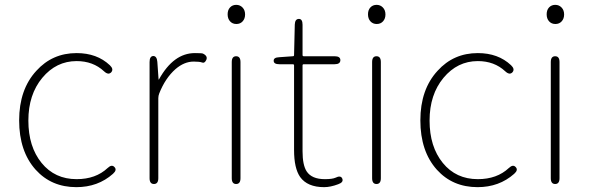

<svg xmlns="http://www.w3.org/2000/svg" viewBox="-20 -759 2432 792"><path d="M295 13Q192 13 127 -59Q59 -135 59 -262.5Q59 -390 130 -467Q196 -540 296 -540Q380 -540 433 -490Q450 -474 439 -461Q427 -448 409 -465Q364 -507 296 -507Q212 -507 154.5 -438Q97 -369 97 -261.5Q97 -154 151.5 -87Q206 -20 296 -20Q375 -20 424 -66Q441 -82 452 -70Q464 -58 446 -42Q384 13 295 13Z M615 0Q597 0 597 -24V-503Q597 -527 612 -528Q627 -528 629 -504L634 -433Q634 -428 636 -432Q696 -540 784 -540Q813 -540 817 -538Q838 -528 831 -512Q824 -497 814 -501Q804 -505 779 -505Q740 -505 704 -474Q662 -437 637 -374Q633 -364 633 -354V-24Q633 0 615 0Z M954 0Q936 0 936 -24V-503Q936 -527 954 -527Q972 -527 972 -503V-24Q972 0 954 0ZM955 -660Q939 -660 929 -671Q919 -682 919 -700Q919 -718 929 -728.5Q939 -739 954.5 -739Q970 -739 980.5 -728Q991 -717 991 -699.5Q991 -682 981 -671Q971 -660 955 -660Z M1317 13Q1248 13 1218 -29Q1193 -65 1193 -140V-489Q1193 -494 1188 -494H1133Q1109 -494 1109 -508Q1108 -522 1132 -523L1188 -527Q1193 -527 1193 -532L1196 -658Q1197 -681 1213 -681Q1228 -681 1228 -657V-532Q1228 -527 1233 -527H1360Q1384 -527 1384 -511Q1384 -494 1360 -494H1233Q1228 -494 1228 -489V-135Q1228 -78 1245 -52Q1266 -20 1320 -20Q1351 -20 1364 -26Q1386 -37 1392 -22Q1398 -7 1375 1Q1343 13 1317 13Z M1533 0Q1515 0 1515 -24V-503Q1515 -527 1533 -527Q1551 -527 1551 -503V-24Q1551 0 1533 0ZM1534 -660Q1518 -660 1508 -671Q1498 -682 1498 -700Q1498 -718 1508 -728.5Q1518 -739 1533.5 -739Q1549 -739 1559.5 -728Q1570 -717 1570 -699.5Q1570 -682 1560 -671Q1550 -660 1534 -660Z M1950 13Q1847 13 1782 -59Q1714 -135 1714 -262.5Q1714 -390 1785 -467Q1851 -540 1951 -540Q2035 -540 2088 -490Q2105 -474 2094 -461Q2082 -448 2064 -465Q2019 -507 1951 -507Q1867 -507 1809.5 -438Q1752 -369 1752 -261.5Q1752 -154 1806.5 -87Q1861 -20 1951 -20Q2030 -20 2079 -66Q2096 -82 2107 -70Q2119 -58 2101 -42Q2039 13 1950 13Z M2270 0Q2252 0 2252 -24V-503Q2252 -527 2270 -527Q2288 -527 2288 -503V-24Q2288 0 2270 0ZM2271 -660Q2255 -660 2245 -671Q2235 -682 2235 -700Q2235 -718 2245 -728.5Q2255 -739 2270.5 -739Q2286 -739 2296.5 -728Q2307 -717 2307 -699.5Q2307 -682 2297 -671Q2287 -660 2271 -660Z"/></svg>

Font: Resource Han Rounded KR ExtraLight
Style: Regular
Weight: 250
Designer: Cyano Hao (round all glyphs); Ryoko NISHIZUKA 西塚涼子 (kana, bopomofo & ideographs); Paul D. Hunt (Latin, Greek & Cyrillic)
Foundry: Cyano Hao
Version: 0.990